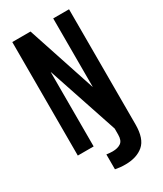

<svg xmlns="http://www.w3.org/2000/svg" viewBox="-218 -790 881 1040"><g transform="rotate(-30 222.5 -269.5)"><path d="M245 171Q226 171 212 169.5Q198 168 182 165V72Q205 75 220 75Q252 75 271.5 61.5Q291 48 291 11V-27L145 -464H144V0H45V-710H159L300 -283H301V-710H400V10Q400 99 358 135Q316 171 245 171Z"/></g></svg>

Font: Special Gothic Condensed Medium
Style: Regular
Weight: 500
Width: 3
Designer: Alistair McCready
Foundry: Monolith
Version: Version 1.000; ttfautohint (v1.8.4.7-5d5b)